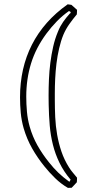

<svg xmlns="http://www.w3.org/2000/svg" viewBox="-20 -700 421 903"><path d="M299.3 183.6Q266.6 164.6 239.3 137.9Q211.9 111.3 188.5 82Q155.8 41.5 130.9 -2.4Q106 -46.4 91.3 -96.7Q81.1 -132.3 77.6 -169.2Q74.2 -206.1 74.2 -242.7Q74.2 -310.5 88.1 -372.6Q102.1 -434.6 130.1 -489.7Q158.2 -544.9 200.2 -592.5Q242.2 -640.1 298.3 -679.7Q302.7 -678.7 307.1 -678.5Q311.5 -678.2 315.9 -677.2L342.3 -653.8Q342.3 -648.4 342 -643.1Q341.8 -637.7 341.3 -632.3Q323.2 -610.8 306.4 -587.2Q289.6 -563.5 278.3 -537.1Q266.1 -507.3 258.1 -472.4Q250 -437.5 245.6 -401.4Q241.2 -365.2 239.5 -329.1Q237.8 -293 237.8 -261.2V-231.4Q237.8 -190.4 239.7 -148.7Q241.7 -106.9 248.8 -66.4Q255.9 -25.9 269 12.9Q282.2 51.8 304.7 87.4Q313 100.6 322.8 112.1Q332.5 123.5 342.3 135.7Q342.3 141.1 342 146.5Q341.8 151.9 341.3 157.2Q335.4 164.1 329.3 170.2Q323.2 176.3 316.9 183.1ZM306.2 154.8Q308.1 152.8 308.6 151.9Q309.1 150.9 309.3 150.1Q309.6 149.4 310.1 148.4Q310.5 147.5 312.5 145.5Q279.8 106.9 259.8 65.7Q239.7 24.4 228.8 -19.5Q217.8 -63.5 213.9 -109.9Q210 -156.2 209 -205.6Q209 -216.8 208.7 -228Q208.5 -239.3 208.5 -251Q208.5 -288.1 210.2 -327.1Q211.9 -366.2 216.8 -404.8Q221.7 -443.4 230 -480.2Q238.3 -517.1 252 -549.8Q257.8 -564.5 263.9 -575.7Q270 -586.9 276.9 -596.9Q283.7 -606.9 291.7 -616.7Q299.8 -626.5 310.1 -638.2Q310.5 -636.2 311 -636.2Q311.5 -636.2 312 -640.4Q312.5 -644.5 313.5 -644.5Q314 -644.5 314 -644V-642.1Q311 -644.5 310.3 -645Q309.6 -645.5 309.3 -645.5Q309.1 -645.5 308.3 -645.8Q307.6 -646 304.7 -648.4Q273.4 -626.5 247.3 -599.6Q221.2 -572.8 198.7 -542.5Q148.4 -474.6 126 -401.4Q103.5 -328.1 103.5 -246.1Q103.5 -210.9 106.7 -174.8Q109.9 -138.7 119.6 -104.5Q132.8 -57.6 156.2 -16.1Q179.7 25.4 210.4 63.5Q232.4 91.3 254.4 112.3Q276.4 133.3 300.8 150.9Z"/></svg>

Font: XB Kayhan Pook
Style: Regular
Weight: 700
Designer: Behnam
Foundry: Irmug
Version: Version 7.300 2009